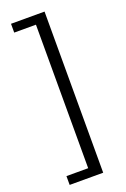

<svg xmlns="http://www.w3.org/2000/svg" viewBox="-164 -760 631 963"><g transform="rotate(-20 152.0 -278.0)"><path d="M31 152H210V-708H31V-661H147V105H31Z"/></g></svg>

Font: SSansPro
Style: Regular
Weight: 400
Designer: Paul D. Hunt
Foundry: Adobe Systems Incorporated
Version: Version 3.006;hotconv 1.0.111;makeotfexe 2.5.65597